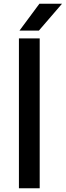

<svg xmlns="http://www.w3.org/2000/svg" viewBox="-20 -1015 354 1035"><path d="M82 0V-808H194V0ZM85 -850 192.5 -995H314.5L189.5 -850Z"/></svg>

Font: Encode Sans Expanded Expanded Medium
Style: Regular
Weight: 500
Width: 7
Designer: Multiple Designers
Foundry: Impallari Type
Version: Version 3.000; ttfautohint (v1.8.3) -l 8 -r 50 -G 200 -x 14 